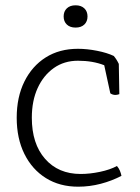

<svg xmlns="http://www.w3.org/2000/svg" viewBox="-20 -694 528 724"><path d="M396 -342 373 -448Q330 -465 274 -465Q222 -465 183 -437.5Q144 -410 122 -362Q100 -314 100 -250Q100 -152 150 -95Q200 -38 284 -38Q319 -38 357 -46Q395 -54 421 -68Q428 -60 432 -50.5Q436 -41 438 -31Q402 -12 360 -1Q318 10 275 10Q205 10 153 -22.5Q101 -55 72 -113.5Q43 -172 43 -250Q43 -328 72 -386.5Q101 -445 152.5 -477.5Q204 -510 274 -510Q308 -510 346 -502.5Q384 -495 409 -483Q420 -470 428 -453L430 -339Q422 -336 415 -336Q405 -336 396 -342ZM310 -632Q310 -613 298 -601.5Q286 -590 265 -590Q244 -590 232 -601.5Q220 -613 220 -632Q220 -651 232 -662.5Q244 -674 265 -674Q286 -674 298 -662.5Q310 -651 310 -632Z"/></svg>

Font: Scope One
Style: Regular
Weight: 400
Designer: Dalton Maag Ltd
Foundry: Dalton Maag Ltd
Version: Version 1.002; ttfautohint (v1.4.1) -l 11 -r 50 -G 50 -x 14 